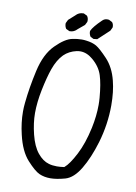

<svg xmlns="http://www.w3.org/2000/svg" viewBox="-93 -885 686 969"><g transform="rotate(10 250.0 -400.5)"><path d="M309.6 11.7Q351.6 -0.5 385.7 -57.4Q419.9 -114.3 445.3 -198.7Q473.6 -294.4 473.6 -392.1Q473.6 -461.4 459.5 -516.6Q443.4 -581.5 404.8 -622.6Q365.7 -664.1 345.2 -676Q324.7 -688 292 -691.9Q281.2 -693.4 269.5 -693.4Q246.6 -693.4 221.7 -688Q184.6 -680.7 137.5 -633.5Q90.3 -586.4 70.3 -497.3Q50.3 -408.2 42.5 -329.6Q40 -307.1 40 -284.7Q40 -227.5 54.2 -168Q73.2 -85.4 112.8 -42Q152.8 2 177.7 12.9Q202.6 23.9 234.1 23.9Q265.6 23.9 309.6 11.7ZM256.3 -41Q232.9 -41 214.8 -46.4Q183.1 -55.2 156.5 -87.9Q129.9 -120.6 115.5 -178.7Q101.1 -236.8 101.1 -287.1Q101.1 -342.3 114.5 -408Q127.9 -473.6 143.6 -518.6Q161.6 -569.3 189.9 -597.7Q215.3 -622.6 253.9 -631.3Q263.7 -633.3 272.9 -633.3Q306.6 -633.3 337.9 -606.4Q376.5 -573.7 389.6 -531.7Q402.8 -490.7 408.7 -419.4Q410.2 -401.9 410.2 -382.8Q410.2 -327.1 397 -264.2Q378.9 -180.2 349.1 -123Q319.3 -65.4 294.9 -44.9L293 -43.9Q272.5 -41 256.3 -41ZM412.1 -783.2Q412.1 -797.4 404.3 -806.6L387.2 -815.4Q383.3 -815.9 378.4 -815.9Q364.3 -815.9 353.5 -805.2Q313 -766.1 303.2 -744.1Q302.7 -742.2 302.7 -740Q302.7 -737.8 303 -734.9Q303.2 -731.9 304.2 -728.5Q306.2 -721.2 310.5 -714.8L326.7 -706.5L345.7 -708.5L403.3 -762.2L411.6 -779.3Q412.1 -781.2 412.1 -783.2ZM202.6 -724.1Q224.1 -724.1 240.2 -741.7L272.5 -768.6L281.2 -785.6Q281.7 -789.6 281.7 -793Q281.7 -806.6 273.9 -816.4L256.8 -824.7Q255.4 -824.7 253.9 -824.7Q231 -824.7 215.3 -807.1L183.6 -778.8L175.3 -761.7Q174.8 -759.8 174.8 -758.1Q174.8 -756.3 175 -754.2Q175.3 -752 175.8 -748.8Q176.3 -745.6 177.2 -743.2Q179.2 -737.3 182.6 -732.4L200.2 -724.1Q201.7 -724.1 202.6 -724.1Z"/></g></svg>

Font: Bakudai
Style: ExtraLight
Weight: 200
Version: Version 1.48